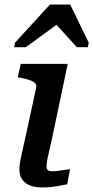

<svg xmlns="http://www.w3.org/2000/svg" viewBox="-20 -818 409 842"><path d="M288 -798H199L46 -631L42 -611H93L255 -729L200 -740L317 -611H365L369 -631ZM163 4Q134 4 112 -4.5Q90 -13 77.5 -30.5Q65 -48 65 -74Q65 -88 67.5 -104Q70 -120 76 -147Q82 -174 92 -218L139 -435Q141 -447 132.5 -454.5Q124 -462 108 -467.5Q92 -473 69 -477L58 -479L71 -538H277L208 -210Q200 -173 194 -148Q188 -123 186 -109Q184 -95 184 -88Q184 -77 190 -72Q196 -67 209 -67Q223 -67 237 -69Q251 -71 264.5 -73Q278 -75 287 -76L275 -10Q260 -7 242 -3.5Q224 0 204 2Q184 4 163 4Z"/></svg>

Font: Roboto Serif 20pt Medium
Style: Italic
Weight: 500
Italic angle: -10°
Version: Version 1.008